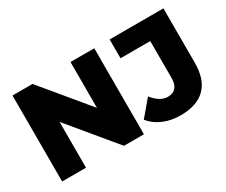

<svg xmlns="http://www.w3.org/2000/svg" viewBox="-115 -1020 1592 1354"><g transform="rotate(-30 681.5 -343.0)"><path d="M69.8 0V-700.2H232.9L542 -327.1V-700.2H735.8V0H573.2L264.2 -373V0ZM1028.8 14.2Q952.1 14.2 889.4 -12.5Q826.7 -39.1 786.1 -88.9L894 -216.8Q952.1 -144 1015.1 -144Q1058.1 -144 1080.6 -169.9Q1103 -195.8 1103 -246.1V-546.9H860.8V-700.2H1298.8V-257.8Q1298.8 -122.1 1230.2 -54Q1161.6 14.2 1028.8 14.2Z"/></g></svg>

Font: Montserrat ExtraBold
Style: Regular
Weight: 800
Designer: Julieta Ulanovsky
Foundry: Julieta Ulanovsky
Version: Version 9.000